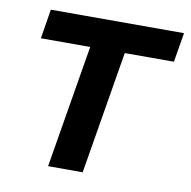

<svg xmlns="http://www.w3.org/2000/svg" viewBox="-66 -612 674 678"><g transform="rotate(10 270.5 -273.0)"><path d="M45.9 -440.4 63 -545.9H540.5L522.9 -440.4H346.7L273.4 0H149.4L222.7 -440.4Z"/></g></svg>

Font: Inter Tight SemiBold
Style: Italic
Weight: 600
Italic angle: -9.39999°
Designer: Rasmus Andersson
Foundry: rsms
Version: Version 3.004